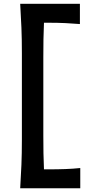

<svg xmlns="http://www.w3.org/2000/svg" viewBox="-20 -853 483 1002"><path d="M85.4 129.4Q89.4 65.9 91.8 7.1Q94.2 -51.8 94.2 -124V-575.2Q94.2 -648.9 91.8 -708.7Q89.4 -768.6 85.4 -833H397V-727.5Q361.8 -730.5 322 -732.4Q282.2 -734.4 228 -734.4H209.5Q207.5 -691.4 206.8 -647.9Q206.1 -604.5 206.1 -554.7V-144.5Q206.1 -95.7 206.8 -53.7Q207.5 -11.7 209.5 30.8H235.4Q280.3 30.8 321 29.3Q361.8 27.8 398.9 23.9V129.4Z"/></svg>

Font: Pinar SemiBold
Style: Regular
Weight: 600
Designer: Amin Abedi
Version: Version 3.000